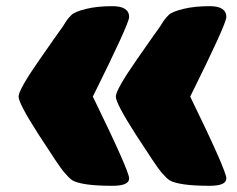

<svg xmlns="http://www.w3.org/2000/svg" viewBox="-20 -600 766 620"><path d="M279.8 -288.1Q397 -47.9 397 -23.9Q397 0 342.8 0Q244.1 0 212.9 -18.1Q202.6 -25.4 186 -44.9Q170.4 -63.5 105 -165Q40 -266.1 40 -288.1Q40 -310.5 108.9 -409.2L161.1 -483.9Q186 -517.6 194.8 -533.2Q200.7 -542 210.9 -551.8Q222.2 -562.5 258.1 -571.3Q293.9 -580.1 342.8 -580.1Q397 -580.1 397 -544.9Q397 -523.9 279.8 -288.1ZM594.2 -288.1Q710.9 -48.8 710.9 -23.9Q710.9 0 657.2 0Q558.1 0 526.9 -18.1Q516.6 -25.4 500 -44.9Q484.4 -63.5 418.9 -165Q354 -266.1 354 -288.1Q354 -310.5 422.9 -409.2L475.1 -483.9Q500 -517.6 508.8 -533.2Q515.1 -542 524.9 -551.8Q536.1 -562.5 572.3 -571.3Q608.4 -580.1 657.2 -580.1Q710.9 -580.1 710.9 -544.9Q710.9 -522.9 594.2 -288.1Z"/></svg>

Font: GGS TheRock Black
Style: Regular
Weight: 900
Designer: Rodrigo Fuenzalida (2012); Goodgame Studios (2014)
Foundry: Rodrigo Fuenzalida,2012;  GGS,2014
Version: Version 1.002 | FøM Mod